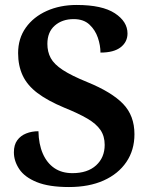

<svg xmlns="http://www.w3.org/2000/svg" viewBox="-20 -744 612 774"><path d="M258 10Q177 10 128 -10Q79 -30 57.5 -62.5Q36 -95 36 -130Q36 -160 49.5 -178.5Q63 -197 85.5 -206Q108 -215 135 -215Q136 -163 152.5 -125Q169 -87 199 -66.5Q229 -46 272 -46Q333 -46 367.5 -77.5Q402 -109 402 -160Q402 -195 385 -220Q368 -245 332 -266Q296 -287 239 -310Q172 -338 131 -369Q90 -400 71.5 -439.5Q53 -479 53 -530Q53 -589 84 -632.5Q115 -676 168.5 -700Q222 -724 289 -724Q392 -724 443 -690.5Q494 -657 494 -609Q494 -575 466.5 -553.5Q439 -532 385 -532Q385 -561 374.5 -592Q364 -623 340.5 -645Q317 -667 277 -667Q231 -667 201 -641Q171 -615 171 -567Q171 -535 184.5 -510Q198 -485 233 -462Q268 -439 332 -413Q430 -373 476 -325.5Q522 -278 522 -203Q522 -139 489.5 -91Q457 -43 398 -16.5Q339 10 258 10Z"/></svg>

Font: Noto Nastaliq Urdu SemiBold
Style: Regular
Weight: 600
Version: Version 3.007